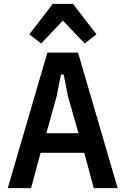

<svg xmlns="http://www.w3.org/2000/svg" viewBox="-20 -969 646 989"><path d="M463 0 414 -182H189L140 0H20L224 -698H382L586 0ZM330 -474 308 -585H294L272 -474L219 -283H384ZM356 -949 477 -792 416 -745 304 -863 192 -745 131 -792 252 -949Z"/></svg>

Font: IBM Plex Sans Condensed SemiBold
Style: Regular
Weight: 600
Width: 3
Designer: Mike Abbink, Paul van der Laan, Pieter van Rosmalen
Foundry: Bold Monday
Version: Version 1.3